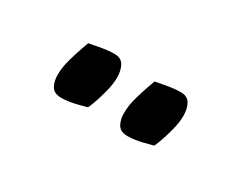

<svg xmlns="http://www.w3.org/2000/svg" viewBox="-31 -772 436 341"><g transform="rotate(30 187.0 -601.5)"><path d="M230 -544Q215 -544 209.5 -553.5Q204 -563 204 -576Q204 -592 209 -609.5Q214 -627 218.5 -639.5Q223 -652 223 -652Q223 -652 241.5 -655.5Q260 -659 273 -659Q287 -659 292.5 -649Q298 -639 298 -625Q298 -611 293.5 -594Q289 -577 284.5 -565Q280 -553 279 -553Q279 -553 261.5 -548.5Q244 -544 230 -544ZM94 -544Q79 -544 73.5 -553.5Q68 -563 68 -576Q68 -592 73 -609.5Q78 -627 82.5 -639.5Q87 -652 87 -652Q87 -652 105.5 -655.5Q124 -659 137 -659Q151 -659 156.5 -649Q162 -639 162 -625Q162 -611 157.5 -594Q153 -577 148.5 -565Q144 -553 143 -553Q143 -553 125.5 -548.5Q108 -544 94 -544Z"/></g></svg>

Font: Mate
Style: Italic
Weight: 400
Italic angle: -10.8°
Designer: Eduardo Rodriguez Tunni
Foundry: Eduardo Rodriguez Tunni
Version: Version 1.003; ttfautohint (v1.8.4.7-5d5b);gftools[0.9.24]